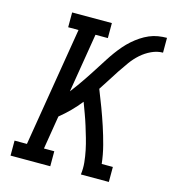

<svg xmlns="http://www.w3.org/2000/svg" viewBox="-109 -825 821 915"><g transform="rotate(15 301.0 -367.5)"><path d="M27 0V-74H88L185 -662H134V-735H330V-661H269L221 -369Q235 -387 248.5 -406Q262 -425 275 -444Q288 -463 300.5 -482.5Q313 -502 325.5 -521.5Q338 -541 350.5 -560.5Q363 -580 376.5 -598.5Q390 -617 405.5 -635Q421 -653 438.5 -668.5Q456 -684 475.5 -697Q495 -710 516 -719Q537 -728 559 -731.5Q581 -735 602 -735V-662Q574 -662 546 -649Q518 -636 495 -615.5Q472 -595 454 -570Q436 -545 419 -519.5Q402 -494 386 -468Q370 -442 353 -417Q370 -375 385.5 -333.5Q401 -292 415 -249.5Q429 -207 440.5 -163Q452 -119 457 -74H512V0H374Q378 -30 375 -59.5Q372 -89 366 -118Q360 -147 352 -174.5Q344 -202 335.5 -229.5Q327 -257 317 -284Q307 -311 297 -338Q275 -310 250.5 -285.5Q226 -261 199 -239L172 -74H223V0Z"/></g></svg>

Font: Iosevka Curly Slab ExObl
Style: Regular
Weight: 400
Width: 7
Italic angle: -9°
Monospace: yes
Designer: Belleve Invis
Foundry: Belleve Invis
Version: Version 11.1.0; ttfautohint (v1.8.3)